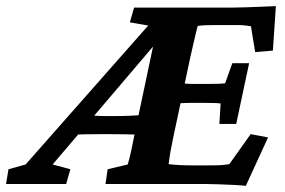

<svg xmlns="http://www.w3.org/2000/svg" viewBox="-90 -598 925 624"><path d="M709 5.9Q690.4 3.9 667.5 2.9Q644.5 2 621.6 1Q598.6 0 579.1 0H252.9L259.8 -47.9L325.2 -63.5Q331.1 -83 337.4 -112.8Q343.8 -142.6 351.6 -182.6L417 -492.2L456.1 -503.9L81.1 -63.5L138.7 -47.9L125 0H-70.3L-62.5 -47.9L-6.8 -63.5L419.9 -546.9L420.9 -509.8L332 -525.4L345.7 -573.2H660.2Q680.7 -573.2 707.5 -574.2Q734.4 -575.2 761.2 -576.2Q788.1 -577.1 806.6 -578.1L796.9 -433.6L739.3 -428.7L725.6 -512.7Q713.9 -514.6 704.1 -515.6Q694.3 -516.6 682.6 -516.6H616.2Q598.6 -516.6 581.5 -516.1Q564.5 -515.6 552.7 -513.7Q550.8 -508.8 547.4 -493.7Q543.9 -478.5 539.1 -458.5Q534.2 -438.5 529.8 -417.5Q525.4 -396.5 521.5 -378.9L482.4 -195.3Q478.5 -178.7 474.6 -158.7Q470.7 -138.7 466.8 -119.6Q462.9 -100.6 460.9 -85.9Q459 -71.3 458 -64.5Q475.6 -62.5 493.7 -61.5Q511.7 -60.5 536.1 -60.5H585.9Q617.2 -60.5 630.4 -61.5Q643.6 -62.5 655.3 -64.5L724.6 -162.1L781.2 -151.4ZM139.6 -159.2 173.8 -225.6Q186.5 -224.6 196.8 -223.6Q207 -222.7 222.7 -221.7Q238.3 -220.7 266.6 -220.7Q302.7 -220.7 330.6 -221.7Q358.4 -222.7 382.8 -225.6L368.2 -160.2Q340.8 -161.1 314.9 -161.6Q289.1 -162.1 253.9 -162.1Q213.9 -162.1 186 -161.6Q158.2 -161.1 139.6 -159.2ZM623 -195.3 627 -261.7Q620.1 -262.7 606.4 -263.2Q592.8 -263.7 573.2 -263.7H531.2Q513.7 -263.7 499 -262.7Q484.4 -261.7 474.6 -260.7L489.3 -328.1Q498 -327.1 512.7 -326.2Q527.3 -325.2 543.9 -325.2H585.9Q605.5 -325.2 620.1 -325.7Q634.8 -326.2 641.6 -327.1L665 -392.6H719.7L677.7 -195.3Z"/></svg>

Font: Crimson Pro
Style: Bold Italic
Weight: 700
Italic angle: -12°
Designer: Jacques Le Bailly
Foundry: Baron von Fonthausen
Version: Version 1.003